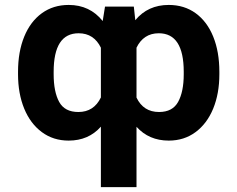

<svg xmlns="http://www.w3.org/2000/svg" viewBox="-20 -557 957 774"><path d="M386.7 -46.4Q336.9 9.8 256.8 9.8Q194.8 9.8 148.7 -24.4Q102.5 -58.6 77.6 -119.1Q52.7 -179.7 52.7 -257.8V-267.6Q52.7 -348.1 77.6 -409.2Q102.5 -470.2 148.7 -503.7Q194.8 -537.1 256.8 -537.1Q342.3 -537.1 394 -472.2L403.3 -530.3H519.5L525.4 -475.6Q576.2 -537.1 660.2 -537.1Q722.7 -537.1 768.8 -503.7Q814.9 -470.2 839.6 -409.2Q864.3 -348.1 864.3 -267.6V-257.8Q864.3 -179.7 839.4 -119.1Q814.5 -58.6 768.3 -24.4Q722.2 9.8 660.2 9.8Q580.6 9.8 530.3 -45.9V197.3H386.7ZM295.9 -105.5Q358.4 -105.5 386.7 -164.1V-364.7Q373 -393.1 350.6 -408Q328.1 -422.9 296.9 -422.9Q196.3 -422.9 196.3 -267.6V-257.8Q196.3 -187 218.5 -146.2Q240.7 -105.5 295.9 -105.5ZM620.1 -422.9Q588.9 -422.9 566.4 -408Q543.9 -393.1 530.3 -364.7V-163.6Q558.1 -105.5 621.1 -105.5Q675.8 -105.5 698.2 -146.5Q720.7 -187.5 720.7 -257.8V-267.6Q720.7 -422.9 620.1 -422.9Z"/></svg>

Font: Pretendard
Style: Bold
Weight: 700
Designer: Base glyphs from Inter by Rasmus Andersson; Hangeul glyphs from Noto Sans CJK(Source Han Sans) by Jang Soo-young and Kan
Foundry: Kil Hyung-jin
Version: Version 1.309